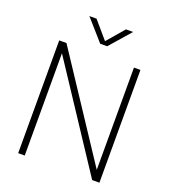

<svg xmlns="http://www.w3.org/2000/svg" viewBox="-165 -1064 1049 1184"><g transform="rotate(20 359.0 -472.0)"><path d="M583 -740H625.5V0H578L135.5 -671V0H92.5V-740H140L583 -69ZM456 -944.5H503L382.5 -807H337L216 -944.5H263L359.5 -832Z"/></g></svg>

Font: Encode Sans ExtraLight
Style: Regular
Weight: 275
Designer: Multiple Designers
Foundry: Impallari Type
Version: Version 2.000